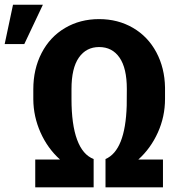

<svg xmlns="http://www.w3.org/2000/svg" viewBox="-83 -802 785 822"><path d="M368.7 -121.1Q453.6 -157.7 459.5 -349.6L460 -420.9Q460 -510.3 428.7 -555.4Q397.5 -600.6 341.3 -600.6Q286.1 -600.6 254.6 -555.4Q223.1 -510.3 223.1 -420.9V-378.4Q223.1 -268.6 247.1 -203.9Q271 -139.2 317.9 -121.1V0H67.9V-119.1H173.8Q120.6 -167 90.3 -235.1Q60.1 -303.2 59.6 -376.5V-419.9Q59.6 -506.3 95.2 -575.2Q130.9 -644 195.3 -682.1Q259.8 -720.2 341.3 -720.2Q421.9 -720.2 486.1 -682.9Q550.3 -645.5 586.2 -578.4Q622.1 -511.2 623.5 -427.2V-378.4Q623.5 -302.7 592.8 -234.6Q562 -166.5 509.3 -119.1H614.7V0H368.7ZM-27.3 -781.7H100.6L21 -613.3H-63Z"/></svg>

Font: SteelSelectRoboto
Style: Roboto-Bold
Weight: 700
Designer: Google
Version: Version 2.137; 2017